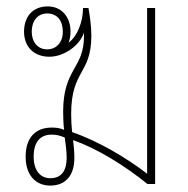

<svg xmlns="http://www.w3.org/2000/svg" viewBox="-20 -574 586 599"><path d="M137 5C183 5 212 -25 212 -81C212 -102 210 -121 208 -137C286 -109 368 -58 440 0H464V-549H439V-32C370 -85 285 -134 205 -162C203 -179 202 -200 202 -218C202 -357 265 -341 265 -463C265 -494 260 -526 256 -549H239C239 -506 221 -460 194 -441C198 -451 200 -462 200 -476C200 -520 173 -554 129 -554C81 -554 55 -521 55 -475C55 -427 87 -397 134 -397C181 -397 229 -433 242 -472C242 -469 242 -465 242 -461C242 -359 177 -361 177 -225C177 -206 178 -185 180 -169C166 -175 154 -176 141 -176C94 -176 60 -148 60 -85C60 -29 90 5 137 5ZM127 -420C97 -420 79 -444 79 -475C79 -508 97 -532 127 -532C160 -532 176 -508 176 -475C176 -442 156 -420 127 -420ZM137 -18C106 -18 85 -42 85 -85C85 -134 108 -154 141 -154C157 -154 167 -151 182 -145C184 -128 188 -105 188 -82C188 -42 172 -18 137 -18Z"/></svg>

Font: Noto Sans Thai Looped SemiCondensed Thin
Style: Regular
Weight: 100
Width: 4
Designer: Sasikarn Vongin, Ben Mitchell
Foundry: The Fontpad Ltd
Version: Version 1.001